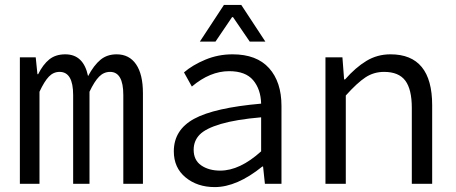

<svg xmlns="http://www.w3.org/2000/svg" viewBox="-20 -741 1839 774"><path d="M60.1 0V-509.8H124L130.9 -441.9H133.8Q153.3 -481 178.7 -501.5Q204.1 -522 243.2 -522Q316.9 -522 335 -434.1Q358.4 -478 385 -500Q411.6 -522 450.2 -522Q501 -522 528.6 -481.7Q556.2 -441.4 556.2 -365.2V0H477.1V-357.9Q477.1 -451.2 423.8 -451.2Q398.4 -451.2 379.4 -431.9Q360.4 -412.6 340.8 -371.1V0H274.9V-357.9Q274.9 -451.2 220.2 -451.2Q195.3 -451.2 177 -432.1Q158.7 -413.1 139.2 -371.1V0Z M785.6 -573.2 882.8 -721.2H952.6L1049.8 -573.2H986.8L919.4 -671.9H915.5L848.6 -573.2ZM845.7 13.2Q775.4 13.2 728 -25.9Q680.7 -64.9 680.7 -130.9Q680.7 -217.3 762.5 -262Q844.2 -306.6 1032.7 -323.2Q1031.2 -381.3 1000.5 -417.7Q969.7 -454.1 903.8 -454.1Q826.7 -454.1 753.4 -392.1L721.7 -449.2Q756.3 -479 807.9 -500.5Q859.4 -522 917.5 -522Q1014.6 -522 1064.7 -466.3Q1114.7 -410.6 1114.7 -314V0H1047.9L1040.5 -69.8H1037.6Q935.1 13.2 845.7 13.2ZM867.7 -53.2Q946.8 -53.2 1032.7 -130.9V-268.1Q931.2 -259.3 870.1 -241.2Q809.1 -223.1 784.9 -198.2Q760.7 -173.3 760.7 -137.2Q760.7 -95.2 791.3 -74.2Q821.8 -53.2 867.7 -53.2Z M1292 0V-509.8H1360.4L1367.2 -420.9H1371.1Q1413.6 -469.2 1457.3 -495.6Q1501 -522 1554.2 -522Q1722.2 -522 1722.2 -316.9V0H1640.1V-306.2Q1640.1 -380.9 1613.8 -416Q1587.4 -451.2 1528.3 -451.2Q1486.8 -451.2 1453.4 -429.2Q1419.9 -407.2 1374 -356V0Z"/></svg>

Font: Office Code Pro D
Style: Regular
Weight: 400
Designer: Nathan Rutzky & Paul D. Hunt
Foundry: Adobe Systems Incorporated
Version: Version 1.004;PS 001.004;hotconv 1.0.70;makeotf.lib2.5.58329